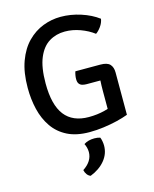

<svg xmlns="http://www.w3.org/2000/svg" viewBox="-138 -787 919 1145"><g transform="rotate(-15 321.5 -215.0)"><path d="M578.5 -622.6Q574.7 -598 558.9 -576.1Q543.1 -554.2 526.9 -543.4Q491.4 -570.4 444.4 -587.6Q397.5 -604.8 349.7 -604.8Q296 -604.8 252.9 -578.7Q209.7 -552.6 184.7 -493.5Q159.6 -434.3 159.6 -335.4Q159.6 -202.3 209.1 -138.6Q258.6 -75 357.5 -75Q410.4 -75 455.6 -86.7Q500.9 -98.4 525.1 -108.6L579.6 -29.4Q549.7 -18.1 510 -8.4Q470.3 1.2 426.2 7.1Q382.1 13.1 338.7 13.1Q258.1 13.1 202.7 -14.8Q147.4 -42.7 113.6 -91.6Q79.8 -140.5 64.6 -203.6Q49.5 -266.6 49.5 -336.7Q49.5 -431.9 74.6 -500.1Q99.6 -568.3 142.4 -611.6Q185.1 -654.9 238.4 -675.5Q291.7 -696.1 347.9 -696.1Q410.2 -696.1 472 -676.1Q533.9 -656.1 578.5 -622.6ZM477.9 -204.2Q477.9 -239 479.8 -268.8Q481.6 -298.6 487.6 -321.8L579.6 -290.3V-29.4L477.9 -27.7ZM503.8 -359.4Q546.2 -359.4 562.9 -341.3Q579.6 -323.2 579.6 -290.3V-267.9H394.6Q381.4 -267.9 369.3 -271.1Q357.1 -274.3 349.5 -284.1Q341.9 -293.9 341.9 -313.6Q341.9 -324.9 344.2 -337.3Q346.4 -349.7 349.8 -359.4ZM390.8 61.2Q394.9 69.6 397.7 84.3Q400.6 99 400.6 112.7Q400.6 163.4 367.1 203.8Q333.5 244.2 276.9 266.2Q264.2 261.9 255 249.5Q245.9 237.1 243.1 222Q302.9 182.7 302.9 126.2Q302.9 112.9 299.4 98.9Q295.8 85 289.9 73.8Q316.7 56.1 355.5 56.1Q375.1 56.1 390.8 61.2Z"/></g></svg>

Font: Signika SC
Style: Regular
Weight: 300
Designer: Anna Giedryś
Foundry: Anna Giedryś
Version: Version 2.000